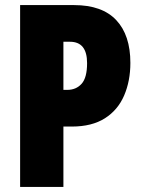

<svg xmlns="http://www.w3.org/2000/svg" viewBox="-20 -734 560 754"><path d="M271 -714Q381 -714 436.5 -655Q492 -596 492 -487Q492 -416 467.5 -359Q443 -302 392 -269.5Q341 -237 262 -237H229V0H59V-714ZM255 -570H229V-381H244Q279 -381 300.5 -405Q322 -429 322 -486Q322 -570 255 -570Z"/></svg>

Font: Noto Sans ExtraCondensed Black
Style: Regular
Weight: 900
Width: 2
Designer: Monotype Design Team
Foundry: Monotype Imaging Inc.
Version: Version 2.013; ttfautohint (v1.8.4.7-5d5b)